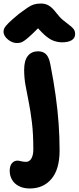

<svg xmlns="http://www.w3.org/2000/svg" viewBox="-90 -809 446 1089"><path d="M79 260Q43 260 17 246.5Q-9 233 -22 210Q-35 187 -35 160Q-35 132 -22.5 117Q-10 102 10 102Q16 102 21.5 103.5Q27 105 32 106Q37 107 43 108Q49 109 57 109Q77 109 88 90Q99 71 99 38Q99 -51 91 -115.5Q83 -180 73 -230Q63 -280 55 -323.5Q47 -367 47 -413Q47 -466 68 -492Q89 -518 126 -518Q154 -518 171 -501.5Q188 -485 196 -442Q214 -350 225.5 -267.5Q237 -185 242.5 -108.5Q248 -32 248 44Q248 151 202 205.5Q156 260 79 260ZM6 -565Q-13 -565 -30.5 -575Q-48 -585 -59 -599.5Q-70 -614 -70 -629Q-70 -640 -65 -650Q-60 -660 -41.5 -678.5Q-23 -697 17 -730Q47 -752 65.5 -765Q84 -778 101.5 -783.5Q119 -789 143 -789Q168 -789 187.5 -777Q207 -765 226 -740Q248 -711 268 -694.5Q288 -678 303 -667Q318 -656 327 -645Q336 -634 336 -615Q336 -593 316.5 -581Q297 -569 262 -569Q238 -569 213.5 -578Q189 -587 161.5 -612Q134 -637 97 -682L159 -681Q118 -640 92.5 -616Q67 -592 52 -581Q37 -570 27 -567.5Q17 -565 6 -565Z"/></svg>

Font: Shantell Sans
Style: Bold
Weight: 700
Designer: Stephen Nixon, Anya Danilova, Shantell Martin
Foundry: Arrow Type
Version: Version 1.011;[c5ecc13dd]